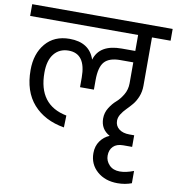

<svg xmlns="http://www.w3.org/2000/svg" viewBox="-111 -728 992 1077"><g transform="rotate(10 385.0 -189.0)"><path d="M679 -575V-300Q679 -266 667.5 -237.5Q656 -209 639.5 -189.5Q623 -170 606.5 -153.5Q590 -137 578.5 -118.5Q567 -100 567 -81Q567 -52 589 -34.5Q611 -17 649 -17H676V49H625Q588 49 568.5 68.5Q549 88 549 121Q549 151 571 174Q593 197 631 197Q666 197 710 180V250Q673 264 630 264Q559 264 513.5 224Q468 184 468 121Q468 81 488.5 52Q509 23 541 10Q488 -19 488 -80Q488 -113 505.5 -141Q523 -169 544 -187Q565 -205 582.5 -234.5Q600 -264 600 -300V-419H526Q463 -419 436 -388.5Q409 -358 409 -284V-230H330V-285Q330 -421 232 -421Q180 -421 149.5 -383.5Q119 -346 119 -276Q119 -92 282 -60L280 8Q168 -11 104 -83Q40 -155 40 -277Q40 -370 89.5 -428.5Q139 -487 226 -487Q339 -487 370 -394Q397 -484 522 -484H600V-575H-15V-642H785V-575Z"/></g></svg>

Font: Hind Regular
Style: Regular
Weight: 400
Designer: Manushi Parikh, Satya Rajpurohit
Foundry: Indian Type Foundry
Version: Version 1.201;PS 1.0;hotconv 1.0.78;makeotf.lib2.5.61930; tt